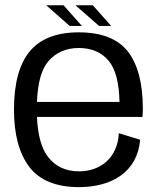

<svg xmlns="http://www.w3.org/2000/svg" viewBox="-20 -724 628 748"><path d="M288 5C415 5 515.5 -54 526 -179.5L443 -205C438 -108 370.5 -56.5 288 -56.5C236 -56.5 195.5 -75.5 166.5 -113.5C141 -147 127 -198.5 124 -268.5H535C536 -277.5 536.5 -288 536.5 -299.5C536.5 -399 517 -473.5 478 -523.5C439 -573 375.5 -598 286.5 -598C200 -598 136.5 -573 95.5 -523.5C54.5 -473.5 34.5 -398 34.5 -296.5C34.5 -201 54 -127 94 -74C134 -21.5 198.5 5 288 5ZM124 -327C127 -401.5 141.5 -454 168 -485C198 -519.5 237.5 -537 286.5 -537C336.5 -537 375.5 -520.5 403.5 -487C430 -455 444 -401.5 445.5 -327ZM251.5 -623H299L227.5 -703.5H160ZM366 -623H413L341.5 -703.5H274Z"/></svg>

Font: Anybody
Style: Regular
Weight: 400
Designer: Tyler Finck
Foundry: Etcetera Type Company
Version: Version 1.110